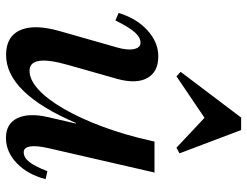

<svg xmlns="http://www.w3.org/2000/svg" viewBox="-112 -701 826 642"><g transform="rotate(90 301.0 -380.0)"><path d="M163.6 12.7Q101.8 12.7 80.8 -34.6Q59.8 -81.9 84 -166.6L138 -356.1Q148.8 -392.3 144.1 -414.6Q139.5 -436.9 123 -436.9Q105.1 -436.9 88 -417.7Q70.8 -398.5 48.3 -352.8L23.3 -363.8Q41.9 -424.4 81.8 -460.4Q121.7 -496.3 168 -496.3Q220.9 -496.3 241.1 -459.2Q261.3 -422.2 243.7 -358.5L197.1 -194.3Q178.6 -129.3 183.7 -97.6Q188.7 -65.8 216.6 -65.8Q247.2 -65.8 279.8 -95.9Q312.4 -125.9 344.1 -180.8Q375.8 -235.8 403.2 -309.3Q430.7 -382.8 450 -468.8H497.6L441.1 -221.1H391.3Q291 12.7 163.6 12.7ZM440.9 13.1Q393.6 13.1 375.2 -24.9Q356.9 -62.8 371.4 -126.5L453.4 -483.6H556.9L475 -127.2Q466.2 -87.7 469.9 -67Q473.7 -46.3 489.1 -46.3Q507 -46.3 521.7 -65.1Q536.4 -83.9 552.4 -125.5L579 -119.5Q563.7 -59.8 525.9 -23.4Q488.1 13.1 440.9 13.1ZM235.3 -557.1 220.2 -571 373.1 -773.3H414.8L492.8 -567.2L473.8 -557.1L364.6 -659.6H386.8Z"/></g></svg>

Font: Platypi Light
Style: Italic
Weight: 300
Italic angle: -13°
Designer: David Sargent
Foundry: Bolt Cutter Type
Version: Version 1.200